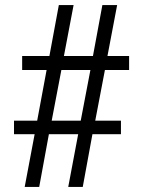

<svg xmlns="http://www.w3.org/2000/svg" viewBox="-20 -734 562 754"><path d="M77 0H134L172 -207H287L248 0H305L343 -207H455V-260H354L392 -459H487V-514H402L440 -714H382L345 -514H231L269 -714H211L174 -514H67V-459H163L126 -260H35V-207H116ZM183 -260 221 -459H335L297 -260Z"/></svg>

Font: Noto Serif Devanagari Condensed
Style: Regular
Weight: 400
Width: 3
Designer: Universal Thirst, Indian Type Foundry and the Monotype Design Team
Foundry: Monotype Imaging Inc.
Version: Version 2.004